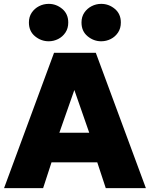

<svg xmlns="http://www.w3.org/2000/svg" viewBox="-20 -973 776 993"><path d="M1 0 259.5 -700H475.5L734.5 0H527L483 -133.5H246.5L203 0ZM287 -286.5H441.5L364.5 -507.5ZM232 -759.5Q192.5 -759.5 161 -785.5Q129.5 -811.5 129.5 -856.5Q129.5 -886 144 -907.5Q158.5 -929 181.8 -941Q205 -953 232 -953Q271 -953 302 -927Q333 -901 333 -856.5Q333 -826.5 318.5 -804.8Q304 -783 280.8 -771.2Q257.5 -759.5 232 -759.5ZM503.5 -759.5Q464.5 -759.5 433 -785.5Q401.5 -811.5 401.5 -856.5Q401.5 -886 416 -907.5Q430.5 -929 453.8 -941Q477 -953 503.5 -953Q543 -953 574 -927Q605 -901 605 -856.5Q605 -826.5 590.5 -804.8Q576 -783 552.8 -771.2Q529.5 -759.5 503.5 -759.5Z"/></svg>

Font: Geologica ExtraBold
Style: Regular
Weight: 800
Designer: Sindre Bremnes, Frode Helland
Foundry: Monokrom Skriftforlag AS
Version: Version 1.010;gftools[0.9.28]